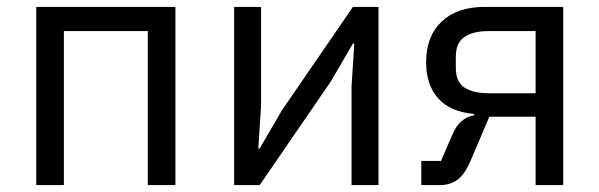

<svg xmlns="http://www.w3.org/2000/svg" viewBox="-20 -536 1736 556"><path d="M85 -516H488V0H408V-446H165V0H85Z M658 -516H736V-230L728 -106H732L796 -216L1002 -516H1076V0H998V-286L1006 -410H1002L938 -300L732 0H658Z M1200 -70H1257L1290 -146Q1301 -172 1317 -185.5Q1333 -199 1353 -202V-206Q1284 -212 1249 -251Q1214 -290 1214 -356Q1214 -431 1259 -473.5Q1304 -516 1383 -516H1611V0H1531V-198H1397L1343 -71Q1325 -29 1303.5 -14.5Q1282 0 1255 0H1200ZM1531 -266V-446H1395Q1350 -446 1325 -429Q1300 -412 1300 -372V-339Q1300 -299 1325 -282.5Q1350 -266 1395 -266Z"/></svg>

Font: IBM Plex Sans
Style: Regular
Weight: 400
Designer: Mike Abbink, Paul van der Laan, Pieter van Rosmalen
Foundry: Bold Monday
Version: Version 3.005